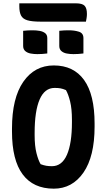

<svg xmlns="http://www.w3.org/2000/svg" viewBox="-20 -1113 640 1153"><path d="M303 -720Q422 -720 485 -632.5Q548 -545 548 -371V-353Q548 -173 481 -76.5Q414 20 303 20Q180 20 116 -66Q52 -152 52 -323V-341Q52 -524 120 -622Q188 -720 303 -720ZM188 -301Q188 -237 199 -193.5Q210 -150 224 -127Q243 -120 258 -117.5Q273 -115 292 -115Q352 -115 382 -183.5Q412 -252 412 -379V-393Q412 -460 401 -504Q390 -548 376 -572Q357 -580 343 -582.5Q329 -585 308 -585Q248 -585 218 -515.5Q188 -446 188 -315ZM119 -928Q133 -930 149 -930.5Q165 -931 178 -931Q199 -931 218.5 -927.5Q238 -924 251 -914Q264 -904 264 -884V-792Q250 -790 234 -789Q218 -788 204 -788Q184 -788 164.5 -791.5Q145 -795 132 -806Q119 -817 119 -837ZM336 -928Q350 -930 366 -930.5Q382 -931 395 -931Q427 -931 454 -922.5Q481 -914 481 -884V-792Q467 -790 451 -789Q435 -788 421 -788Q401 -788 381.5 -791.5Q362 -795 349 -806Q336 -817 336 -837ZM96 -1093H436Q474 -1093 488 -1078.5Q502 -1064 502 -1029Q502 -1017 500 -1004.5Q498 -992 496 -983H224Q171 -983 143.5 -991.5Q116 -1000 106 -1020.5Q96 -1041 96 -1075Z"/></svg>

Font: Recursive Mn Csl St
Style: Bold
Weight: 700
Monospace: yes
Version: Version 1.079;hotconv 1.0.112;makeotfexe 2.5.65598; ttfautoh